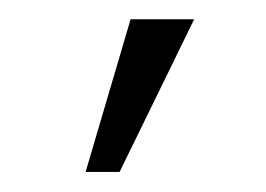

<svg xmlns="http://www.w3.org/2000/svg" viewBox="-20 -800 272 196"><path d="M67.4 -624.5 113.3 -780.3H178.2L102.1 -624.5Z"/></svg>

Font: Roboto Slab Light
Style: Regular
Weight: 300
Designer: Google
Version: Version 2.000; ttfautohint (v1.8.1.43-b0c9)